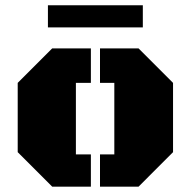

<svg xmlns="http://www.w3.org/2000/svg" viewBox="-20 -700 715 720"><path d="M628.9 -129.4 499.5 0H355V-121.1H408.7V-389.2H355V-518.6H499.5L628.9 -389.2ZM264.6 -121.1H320.8V0H175.8L46.4 -129.4V-389.2L175.8 -518.6H320.8V-389.2H264.6ZM159.7 -680.2H515.6V-597.2H159.7Z"/></svg>

Font: Black Ops One
Style: Regular
Weight: 400
Designer: James Grieshaber
Foundry: James Grieshaber
Version: Version 1.002